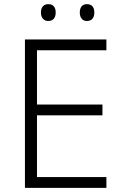

<svg xmlns="http://www.w3.org/2000/svg" viewBox="-20 -904 593 924"><path d="M492 0H100V-714H492V-662H158V-401H473V-349H158V-52H492ZM177 -844Q177 -863 186.5 -873.5Q196 -884 212 -884Q230 -884 239 -873.5Q248 -863 248 -844Q248 -825 239 -814Q230 -803 212 -803Q196 -803 186.5 -814Q177 -825 177 -844ZM364 -844Q364 -863 373 -873.5Q382 -884 398 -884Q416 -884 425 -873.5Q434 -863 434 -844Q434 -825 425 -814Q416 -803 398 -803Q382 -803 373 -814Q364 -825 364 -844Z"/></svg>

Font: Noto Sans Georgian Light
Style: Regular
Weight: 300
Version: Version 2.002